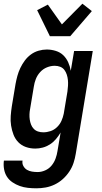

<svg xmlns="http://www.w3.org/2000/svg" viewBox="-32 -796 552 1039"><path d="M165 223Q142 223 119 220.5Q96 218 75 210.5Q54 203 35.5 190.5Q17 178 5.5 160Q-6 142 -10 119.5Q-14 97 -11 74L-10 73H90Q87 89 94.5 102.5Q102 116 114 123Q126 130 141 132.5Q156 135 172 135Q192 135 212.5 126Q233 117 247 100Q261 83 268.5 62.5Q276 42 279 22L296 -79Q285 -60 270.5 -43Q256 -26 238 -14.5Q220 -3 199.5 2.5Q179 8 159 8Q132 8 108 -0.5Q84 -9 67 -26.5Q50 -44 41 -67.5Q32 -91 28 -116.5Q24 -142 26 -168.5Q28 -195 32 -221L52 -341Q56 -363 62 -385Q68 -407 78 -428Q88 -449 102 -468Q116 -487 135 -501Q154 -515 176.5 -521.5Q199 -528 221 -528Q246 -528 270 -520.5Q294 -513 310.5 -497Q327 -481 337 -459Q347 -437 351 -413L369 -520H470L378 36Q374 61 366 85.5Q358 110 343 132.5Q328 155 308 173Q288 191 264 202.5Q240 214 215 218.5Q190 223 165 223ZM202 -80Q222 -80 241.5 -86.5Q261 -93 276.5 -108Q292 -123 300.5 -142Q309 -161 313 -181L333 -301Q335 -316 336 -332Q337 -348 335.5 -363Q334 -378 329.5 -392Q325 -406 316.5 -417.5Q308 -429 294 -434.5Q280 -440 264 -440Q243 -440 222 -431.5Q201 -423 185.5 -406Q170 -389 162 -368.5Q154 -348 151 -327L131 -207Q128 -192 127.5 -177.5Q127 -163 129 -149Q131 -135 136 -122Q141 -109 150.5 -99Q160 -89 173.5 -84.5Q187 -80 202 -80ZM238 -600 169 -741 227 -771 303 -664 414 -776 465 -736 348 -600Z"/></svg>

Font: Iosevka Semibold
Style: Italic
Weight: 600
Italic angle: -9°
Monospace: yes
Designer: Belleve Invis
Foundry: Belleve Invis
Version: Version 32.5.0; ttfautohint (v1.8.4)